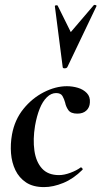

<svg xmlns="http://www.w3.org/2000/svg" viewBox="-20 -751 414 784"><path d="M160 13Q115 13 86.5 -6Q58 -25 43 -56Q28 -87 25 -125Q22 -163 29 -202Q40 -262 75.5 -306Q111 -350 159 -374.5Q207 -399 253 -399Q276 -399 298 -392.5Q320 -386 334.5 -371Q349 -356 347 -332Q346 -312 332.5 -299.5Q319 -287 296 -287Q269 -287 259 -301.5Q249 -316 246 -332Q242 -347 235 -359Q228 -371 209 -371Q189 -371 171.5 -354Q154 -337 142 -307Q130 -277 123 -237Q114 -182 120.5 -136Q127 -90 151.5 -63Q176 -36 221 -36Q242 -36 267.5 -45.5Q293 -55 309 -67Q311 -69 315 -65Q319 -61 317 -58Q280 -21 238.5 -4Q197 13 160 13ZM236 -477 204 -726Q204 -729 209.5 -729.5Q215 -730 216 -727L269 -620L363 -730Q365 -732 370 -730.5Q375 -729 374 -726L255 -477Q252 -472 244 -472Q236 -472 236 -477Z"/></svg>

Font: Cormorant
Style: Bold Italic
Weight: 700
Italic angle: -10°
Designer: Christian Thalmann (Catharsis Fonts)
Foundry: Catharsis Fonts
Version: Version 4.000